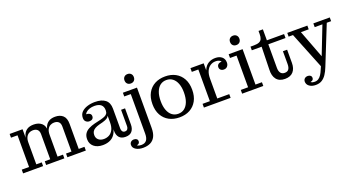

<svg xmlns="http://www.w3.org/2000/svg" viewBox="-55 -1404 4259 2318"><g transform="rotate(-20 2074.5 -245.0)"><path d="M16 0V-48H110V-455H26V-503H192V-346L203 -347V-48H273V0ZM312 0V-48H382V-369Q382 -410 361.5 -429.5Q341 -449 303 -449Q277 -449 254 -436.5Q231 -424 217 -397.5Q203 -371 203 -327L186 -326Q186 -387 202 -428Q218 -469 251 -490Q284 -511 336 -511Q398 -511 437 -478Q476 -445 476 -371V-48H546V0ZM585 0V-48H655V-369Q655 -410 634.5 -429.5Q614 -449 576 -449Q550 -449 527 -436.5Q504 -424 490 -397.5Q476 -371 476 -327L463 -326Q463 -387 479 -428Q495 -469 528 -490Q561 -511 612 -511Q674 -511 711 -477.5Q748 -444 748 -369V-48H822V0Z M984 -317Q959 -317 940.5 -333.5Q922 -350 922 -381Q922 -427 950.5 -456Q979 -485 1025 -499.5Q1071 -514 1123 -514Q1210 -514 1256.5 -477Q1303 -440 1303 -363L1214 -376Q1214 -423 1186 -447Q1158 -471 1102 -471Q1069 -471 1039.5 -461.5Q1010 -452 991 -433Q972 -414 968 -383L966 -411Q998 -411 1018 -400Q1038 -389 1038 -364Q1038 -342 1024 -329.5Q1010 -317 984 -317ZM1331 9Q1277 9 1250 -22Q1223 -53 1223 -109V-168H1213V-305H1209L1214 -340V-376L1303 -363V-106Q1303 -84 1314 -69.5Q1325 -55 1346 -55Q1368 -55 1379 -69.5Q1390 -84 1390 -106V-317H1441V-110Q1441 -55 1414 -23Q1387 9 1331 9ZM1040 9Q968 9 925.5 -27Q883 -63 883 -122Q883 -166 902 -194.5Q921 -223 955.5 -241Q990 -259 1034 -270L1115 -289Q1146 -297 1168 -306Q1190 -315 1202 -331Q1214 -347 1214 -374L1218 -305H1213Q1205 -286 1185 -274Q1165 -262 1127 -251L1080 -239Q1048 -230 1026 -217.5Q1004 -205 992.5 -186.5Q981 -168 981 -141Q981 -101 1007.5 -78.5Q1034 -56 1076 -56Q1113 -56 1144 -72.5Q1175 -89 1194 -125.5Q1213 -162 1213 -222L1232 -217Q1233 -138 1209.5 -88Q1186 -38 1142.5 -14.5Q1099 9 1040 9Z M1565 53V-455H1481V-503H1662V14ZM1413 72Q1433 72 1446.5 82Q1460 92 1460 111Q1460 133 1444 143.5Q1428 154 1402 154L1410 134Q1415 150 1432.5 158Q1450 166 1477 166L1485 206Q1430 206 1393.5 183.5Q1357 161 1357 124Q1357 101 1372.5 86.5Q1388 72 1413 72ZM1477 166Q1521 166 1543 138.5Q1565 111 1565 53L1662 14Q1662 83 1640.5 125Q1619 167 1579.5 186.5Q1540 206 1485 206ZM1610 -575Q1583 -575 1566.5 -591.5Q1550 -608 1550 -636Q1550 -663 1566.5 -679.5Q1583 -696 1610 -696Q1637 -696 1653.5 -679.5Q1670 -663 1670 -636Q1670 -608 1653.5 -591.5Q1637 -575 1610 -575Z M2025 11Q1949 11 1891.5 -20Q1834 -51 1801.5 -109.5Q1769 -168 1769 -251Q1769 -335 1801.5 -393.5Q1834 -452 1891.5 -483Q1949 -514 2025 -514Q2101 -514 2158 -483Q2215 -452 2247.5 -393.5Q2280 -335 2280 -251Q2280 -168 2247.5 -109.5Q2215 -51 2158 -20Q2101 11 2025 11ZM2025 -35Q2071 -35 2104.5 -61Q2138 -87 2156.5 -136Q2175 -185 2175 -255Q2175 -322 2156.5 -369.5Q2138 -417 2104.5 -442.5Q2071 -468 2025 -468Q1979 -468 1945.5 -442.5Q1912 -417 1893.5 -368.5Q1875 -320 1875 -251Q1875 -183 1893.5 -134.5Q1912 -86 1945.5 -60.5Q1979 -35 2025 -35Z M2339 0V-48H2433V-455H2349V-503H2519V-331L2528 -333V-48H2682V0ZM2501 -303Q2502 -377 2523.5 -424Q2545 -471 2583 -493.5Q2621 -516 2671 -516Q2723 -516 2754.5 -490Q2786 -464 2786 -417Q2786 -388 2769.5 -368.5Q2753 -349 2724 -349Q2699 -349 2684 -362.5Q2669 -376 2669 -397Q2669 -423 2687.5 -436.5Q2706 -450 2743 -448L2738 -418Q2737 -447 2717 -462Q2697 -477 2661 -477Q2624 -477 2593.5 -457.5Q2563 -438 2545.5 -399.5Q2528 -361 2528 -303Z M2830 0V-48H2924V-455H2840V-503H3019V-48H3102V0ZM2966 -575Q2939 -575 2922.5 -591.5Q2906 -608 2906 -636Q2906 -663 2922.5 -679.5Q2939 -696 2966 -696Q2993 -696 3009.5 -679.5Q3026 -663 3026 -636Q3026 -608 3009.5 -591.5Q2993 -575 2966 -575Z M3379 10Q3306 10 3270 -35.5Q3234 -81 3238 -162L3245 -452H3119V-499H3164Q3206 -499 3230.5 -509.5Q3255 -520 3265 -543.5Q3275 -567 3275 -604V-644H3331V-148Q3331 -106 3348.5 -83Q3366 -60 3401 -60Q3436 -60 3452 -82.5Q3468 -105 3468 -148V-313H3522V-144Q3522 -72 3486 -31Q3450 10 3379 10ZM3331 -452V-503H3552V-452Z M3703 165Q3732 165 3752.5 151.5Q3773 138 3789.5 113Q3806 88 3820 53L3866 -51L3876 -68L4027 -455H3928V-503H4139V-455H4083L3885 39Q3864 93 3839 130Q3814 167 3781.5 186.5Q3749 206 3703 206ZM3853 53 3649 -455H3593V-503H3851V-455H3751L3897 -70ZM3647 70Q3667 70 3680.5 80.5Q3694 91 3694 110Q3694 131 3678.5 141Q3663 151 3638 152L3639 127Q3644 146 3661 155.5Q3678 165 3703 165V206Q3654 206 3622 183Q3590 160 3590 121Q3591 98 3606.5 84Q3622 70 3647 70Z"/></g></svg>

Font: Montagu Slab
Style: Regular
Weight: 400
Version: Version 1.000